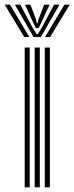

<svg xmlns="http://www.w3.org/2000/svg" viewBox="-58 -804 319 824"><path d="M134.2 0V-600H156V0ZM48 0V-600H69.5V0ZM91 0V-600H112.8V0ZM-37.8 -784H-15.2L68.2 -644.8H46.2ZM6 -784H29.2L80.2 -688.5L98.8 -658.2H104.8L123 -688.5L174 -784H197.2L117.2 -644.8H86.2ZM49.2 -784H72.5L96 -721.8L100 -703.8H103.2L107.5 -721.8L131.5 -784H154.8L120 -709.2L107.8 -683.5H95.8L83.5 -709.2ZM218.5 -784H241.2L157 -644.8H135Z"/></svg>

Font: Big Shoulders Inline Display
Style: Bold
Weight: 700
Designer: Patric King
Foundry: XO Type Co
Version: Version 1.000